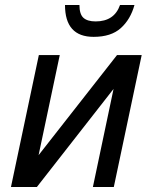

<svg xmlns="http://www.w3.org/2000/svg" viewBox="-20 -751 613 771"><path d="M24 0 136 -530H220L135 -128L450 -530H549L437 0H353L436 -394L128 0ZM356 -603Q241 -603 241 -731H299Q299 -694 315 -679.5Q331 -665 364 -665Q439 -665 462 -731H520Q504 -673 465 -638Q426 -603 356 -603Z"/></svg>

Font: Geist Regular
Style: Italic
Weight: 400
Italic angle: -12°
Designer: Basement.studio, Andrés Briganti, Mateo Zaragoza
Foundry: Basement.studio, Vercel, Andrés Briganti, Guido Ferreyra, Mateo Zaragoza
Version: Version 1.500; ttfautohint (v1.8.4.7-5d5b)